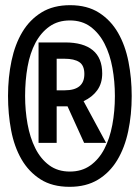

<svg xmlns="http://www.w3.org/2000/svg" viewBox="-20 -724 540 742"><path d="M251 -704Q317 -704 362.5 -675Q408 -646 436 -597.5Q464 -549 476.5 -485.5Q489 -422 489 -353Q489 -281 475.5 -217Q462 -153 433 -105Q404 -57 358.5 -29.5Q313 -2 249 -2Q182 -2 136.5 -31Q91 -60 63 -108.5Q35 -157 23 -220.5Q11 -284 11 -353Q11 -425 24.5 -489Q38 -553 66.5 -600.5Q95 -648 140.5 -676Q186 -704 251 -704ZM250 -645Q204 -645 171 -621.5Q138 -598 117 -558.5Q96 -519 86.5 -466Q77 -413 77 -353Q77 -297 86.5 -244.5Q96 -192 116.5 -151Q137 -110 170 -85.5Q203 -61 250 -61Q296 -61 329 -84.5Q362 -108 383 -148Q404 -188 414 -241Q424 -294 424 -353Q424 -409 414.5 -461.5Q405 -514 384 -555Q363 -596 330 -620.5Q297 -645 250 -645ZM303 -333 390 -172H305L241 -313H199V-172H129V-560H232Q302 -560 338.5 -530Q375 -500 375 -440Q375 -402 356 -375.5Q337 -349 303 -333ZM199 -375H230Q306 -375 306 -438Q306 -471 286.5 -484Q267 -497 229 -497H199Z"/></svg>

Font: D2Coding
Style: Regular
Weight: 400
Monospace: yes
Designer: Yong-Rak Park; Jeong-Hwan Yoon; Sang-Min Lee;
Foundry: NHN Corporation
Version: Version 1.3.2; Build 20180524